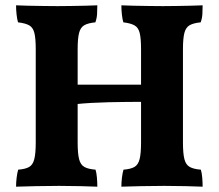

<svg xmlns="http://www.w3.org/2000/svg" viewBox="-20 -699 822 722"><path d="M436.4 3Q436.4 -13 438.6 -31.2Q440.8 -49.4 444.4 -61Q471 -63 485.3 -71.1Q499.6 -79.2 505 -100.7Q510.4 -122.2 510.4 -163V-514.2Q510.4 -554.4 505.3 -575Q500.2 -595.6 485.6 -603.7Q471 -611.8 443.8 -615Q440.2 -627.2 438.3 -644.8Q436.4 -662.4 436.4 -679Q453.6 -678 481.5 -677.5Q509.4 -677 539.2 -676.5Q569 -676 592.2 -676Q615.4 -676 642.6 -676.5Q669.8 -677 695.9 -677.5Q722 -678 742 -679Q742 -661.8 741 -645.7Q740 -629.6 734.6 -615Q708 -612.4 693.4 -604.3Q678.8 -596.2 673.4 -575.3Q668 -554.4 668 -514.2V-163Q668 -122.2 673.4 -100.7Q678.8 -79.2 693.7 -71.1Q708.6 -63 735.2 -61Q738.8 -50 740.4 -31.8Q742 -13.6 742 3Q716.8 2 678.9 1Q641 0 598.2 0Q555.4 0 511.4 1Q467.4 2 436.4 3ZM40.4 3Q40.4 -13 42.6 -31.2Q44.8 -49.4 48.4 -61Q75.4 -63 89.5 -71.1Q103.6 -79.2 109 -100.7Q114.4 -122.2 114.4 -163V-514.2Q114.4 -554.4 109.3 -575Q104.2 -595.6 89.8 -603.7Q75.4 -611.8 47.8 -615Q44.2 -627.2 42.3 -644.8Q40.4 -662.4 40.4 -679Q57.2 -678 85.3 -677.5Q113.4 -677 143.4 -676.5Q173.4 -676 196.2 -676Q219 -676 246.4 -676.5Q273.8 -677 299.9 -677.5Q326 -678 346 -679Q346 -661.8 345 -645.7Q344 -629.6 338.6 -615Q311.6 -612.4 297.2 -604.3Q282.8 -596.2 277.4 -575.3Q272 -554.4 272 -514.2V-163Q272 -122.2 277.4 -100.7Q282.8 -79.2 297.5 -71.1Q312.2 -63 339.2 -61Q342.8 -50 344.4 -31.8Q346 -13.6 346 3Q320.8 2 282.9 1Q245 0 202.2 0Q159.4 0 115.6 1Q71.8 2 40.4 3ZM267.6 -307.6V-380.6H516V-316Q489.8 -316 456.8 -315.7Q423.8 -315.4 389.4 -314.6Q355 -313.8 323.4 -312Q291.8 -310.2 267.6 -307.6Z"/></svg>

Font: Vollkorn
Style: Regular
Weight: 400
Designer: Friedrich Althausen
Foundry: Friedrich Althausen
Version: Version 4.104